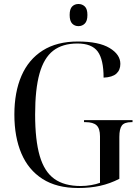

<svg xmlns="http://www.w3.org/2000/svg" viewBox="-20 -932 703 962"><path d="M372 10Q264 10 193 -35.5Q122 -81 87 -163.5Q52 -246 52 -358Q52 -470 87.5 -552Q123 -634 194 -679Q265 -724 370 -724Q475 -724 529 -691.5Q583 -659 583 -612Q583 -581 563 -563Q543 -545 499 -543Q499 -634 469.5 -674Q440 -714 368 -714Q293 -714 246.5 -678Q200 -642 178 -563.5Q156 -485 156 -358Q156 -230 179 -151Q202 -72 252 -36Q302 0 384 0Q411 0 436.5 -4.5Q462 -9 481 -16V-249Q481 -288 464 -304Q447 -320 408 -320H401V-330H644V-320H639Q603 -320 590.5 -303Q578 -286 578 -246V-36Q531 -12 481.5 -1Q432 10 372 10ZM373 -801Q354 -801 341.5 -814Q329 -827 329 -857Q329 -887 341.5 -899.5Q354 -912 373 -912Q392 -912 405 -899.5Q418 -887 418 -857Q418 -827 405 -814Q392 -801 373 -801Z"/></svg>

Font: Noto Serif Display SemiCondensed
Style: Regular
Weight: 400
Width: 4
Designer: Monotype Design Team
Foundry: Monotype Imaging Inc.
Version: Version 2.009